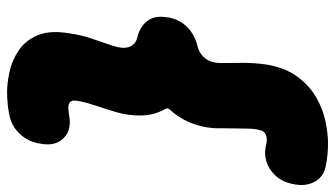

<svg xmlns="http://www.w3.org/2000/svg" viewBox="-222 -611 946 542"><g transform="rotate(90 251.0 -340.0)"><path d="M29 -342Q35 -374 56.5 -395.5Q78 -417 112 -425Q132 -430 145 -446.5Q158 -463 158 -492Q158 -521 157.5 -551.5Q157 -582 162 -618Q171 -672 196.5 -706.5Q222 -741 255.5 -760Q289 -779 323.5 -786Q358 -793 384 -793Q399 -793 416 -791.5Q433 -790 446 -787Q477 -782 491.5 -758Q506 -734 501 -702L500 -697Q494 -657 463.5 -633.5Q433 -610 394 -617Q387 -619 383 -619.5Q379 -620 374 -620Q358 -620 351 -609.5Q344 -599 343 -566L342 -487Q343 -451 330 -414Q317 -377 290 -347Q286 -343 286 -340Q286 -337 288 -333Q305 -303 306 -266.5Q307 -230 296 -193L271 -114Q265 -92 264 -80.5Q263 -69 268.5 -64.5Q274 -60 284 -60Q287 -60 292 -60.5Q297 -61 305 -62Q346 -70 369.5 -47Q393 -24 386 16L385 22Q380 54 357 78Q334 102 302 107Q289 110 272 111.5Q255 113 240 113Q214 113 182 106Q150 99 122 80Q94 61 79.5 26.5Q65 -8 74 -62Q79 -98 90 -129Q101 -160 110 -188Q119 -217 111.5 -234Q104 -251 84 -255Q53 -263 38 -284.5Q23 -306 29 -338Z"/></g></svg>

Font: Winky Sans Black
Style: Italic
Weight: 900
Italic angle: -8.97852°
Designer: Simon Atzbach
Foundry: typofactur
Version: Version 1.205